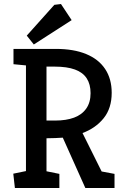

<svg xmlns="http://www.w3.org/2000/svg" viewBox="-20 -934 620 954"><path d="M54 0 46 -71 109 -84V-609L47 -615V-691H258Q346 -691 408 -665.5Q470 -640 502.5 -591Q535 -542 535 -473Q535 -396 495 -346.5Q455 -297 390 -273L485 -82L549 -70V0H404L292 -250Q274 -249 255 -248Q236 -247 211 -247V-83L275 -70V0ZM211 -335H254Q309 -335 348 -349.5Q387 -364 408.5 -394.5Q430 -425 430 -471Q430 -515 411 -544.5Q392 -574 352.5 -588.5Q313 -603 252 -603H211ZM148 -713 113 -757 250 -910 283 -914 336 -834Z"/></svg>

Font: Kreon Light
Style: Regular
Weight: 400
Version: Version 2.002